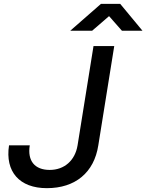

<svg xmlns="http://www.w3.org/2000/svg" viewBox="-20 -970 762 1000"><path d="M346 -810H460L548 -886L615 -810H722L606 -950H506ZM224 10C372 10 470 -71 492 -213L575 -730H467L384 -213C371 -134 315 -85 239 -85C161 -85 122 -132 135 -213H27C6 -76 81 10 224 10Z"/></svg>

Font: JetBrains Mono SemiBold
Style: Italic
Weight: 472
Italic angle: -9°
Monospace: yes
Designer: Philipp Nurullin, Konstantin Bulenkov
Foundry: JetBrains
Version: Version 2.305